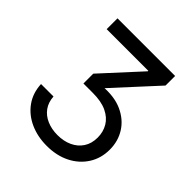

<svg xmlns="http://www.w3.org/2000/svg" viewBox="-200 -864 1010 1010"><g transform="rotate(45 305.5 -359.0)"><path d="M307.1 10.3Q238.3 10.3 182.4 -15.1Q126.5 -40.5 92.8 -87.6Q59.1 -134.8 56.2 -198.7H148.9Q151.4 -157.7 172.1 -128.9Q192.9 -100.1 228 -85Q263.2 -69.8 307.1 -69.8Q353 -69.8 388.9 -86.4Q424.8 -103 445.6 -134.5Q466.3 -166 466.3 -210.4Q466.3 -252.4 446.5 -285.9Q426.8 -319.3 386 -338.9Q345.2 -358.4 282.2 -358.4H211.9V-431.6L405.8 -643.1V-647H96.2V-727.5H524.9V-656.2L292 -402.3V-418.5Q375.5 -425.8 434.3 -399.2Q493.2 -372.6 524.7 -323Q556.2 -273.4 556.2 -210.4Q556.2 -146 524.2 -95.9Q492.2 -45.9 436.3 -17.8Q380.4 10.3 307.1 10.3Z"/></g></svg>

Font: Inter 20pt
Style: Regular
Weight: 400
Version: Version 4.001;git-66647c0bb